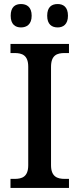

<svg xmlns="http://www.w3.org/2000/svg" viewBox="-20 -932 393 952"><path d="M266 -796C293 -796 317 -811 317 -854C317 -898 293 -912 266 -912C237 -912 214 -898 214 -854C214 -811 237 -796 266 -796ZM84 -796C112 -796 137 -811 137 -854C137 -898 112 -912 84 -912C56 -912 33 -898 33 -854C33 -811 56 -796 84 -796ZM32 0H322V-45H301C264 -45 233 -56 233 -113V-600C233 -659 263 -669 301 -669H322V-714H32V-669H52C89 -669 120 -659 120 -601V-113C120 -55 89 -45 52 -45H32Z"/></svg>

Font: Noto Serif Bengali SemiCondensed
Style: Regular
Weight: 400
Width: 4
Designer: Juan Bruce, Universal Thirst, Indian Type Foundry and the Monotype Design Team.
Foundry: Monotype Imaging Inc.
Version: Version 2.003